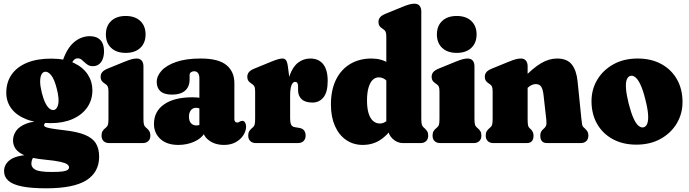

<svg xmlns="http://www.w3.org/2000/svg" viewBox="-20 -775 3732 1040"><path d="M328 -69.5Q277.5 -75.5 254.2 -79.8Q231 -84 224.8 -88.2Q218.5 -92.5 218.5 -97Q218.5 -101 221.2 -104.8Q224 -108.5 230 -112L226.5 -120Q161 -120.5 122.2 -105.2Q83.5 -90 67 -65.8Q50.5 -41.5 50.5 -14Q50.5 11 65.2 32Q80 53 117 68Q154 83 220.5 89.5Q278.5 95 307 101.5Q335.5 108 344.8 115.5Q354 123 354 132Q354 139 347 144.8Q340 150.5 320.2 153.5Q300.5 156.5 261.5 156.5Q194 156.5 172 144.5Q150 132.5 150 112.5Q150 102.5 152.5 94Q155 85.5 160.5 76.5L139.5 63.5Q67 67 34.5 91Q2 115 2 152Q2 183 25.2 203.8Q48.5 224.5 98.8 234.8Q149 245 230 245Q379.5 245 448.2 201.2Q517 157.5 517 73.5Q517 30.5 499.5 1.8Q482 -27 440.8 -44.2Q399.5 -61.5 328 -69.5ZM307 -411.5 358 -405.5Q369 -437.5 378.5 -448.2Q388 -459 400.5 -459Q412.5 -459 421 -452.5Q429.5 -446 437.8 -437.8Q446 -429.5 456.8 -423Q467.5 -416.5 484 -416.5Q511 -416.5 527.2 -438.2Q543.5 -460 543.5 -497.5Q543.5 -537.5 523.5 -558.2Q503.5 -579 467 -579Q421.5 -579 383.8 -548.8Q346 -518.5 322 -452.5ZM480.5 -287Q480.5 -332.5 455.5 -371.2Q430.5 -410 380.8 -433.8Q331 -457.5 257 -457.5Q180 -457.5 125.5 -434.8Q71 -412 42.5 -370.5Q14 -329 14 -272.5Q14 -225 41.2 -187.8Q68.5 -150.5 122 -129.2Q175.5 -108 254 -108Q322.5 -108 373.2 -130.2Q424 -152.5 452.2 -192.8Q480.5 -233 480.5 -287ZM221.5 -386Q238 -390 256.2 -368.8Q274.5 -347.5 288 -293Q301.5 -238.5 295.5 -211Q289.5 -183.5 273 -179.5Q262 -177 250 -185.2Q238 -193.5 226.8 -215Q215.5 -236.5 206.5 -272.5Q197.5 -309 197.5 -333Q197.5 -357 204 -370.2Q210.5 -383.5 221.5 -386Z M757 -416.5V-133Q757 -109 759.8 -100.2Q762.5 -91.5 768 -86.5L773 -82Q783 -74 788.8 -64.5Q794.5 -55 794.5 -40.5Q794.5 -21.5 783.2 -10.8Q772 0 753 0H571.5Q552 0 541 -10.8Q530 -21.5 530 -40.5Q530 -55 535.5 -64.5Q541 -74 551.5 -82L556.5 -86.5Q562 -91.5 564.8 -100.2Q567.5 -109 567.5 -133V-278.5Q567.5 -298 563.8 -306Q560 -314 551.5 -319.5L547 -322.5Q535 -330.5 530 -338.5Q525 -346.5 525 -359Q525 -373.5 533.5 -384Q542 -394.5 563.5 -403.5L653 -440Q678.5 -450.5 693 -454.2Q707.5 -458 720 -458Q738.5 -458 747.8 -446.5Q757 -435 757 -416.5ZM661 -488.5Q611 -488.5 582.2 -515.5Q553.5 -542.5 553.5 -588.5Q553.5 -634.5 582.2 -661.5Q611 -688.5 661 -688.5Q711 -688.5 739.8 -661.5Q768.5 -634.5 768.5 -588.5Q768.5 -542.5 739.8 -515.5Q711 -488.5 661 -488.5Z M1077.5 -80V-94L1060 -95V-352Q1060 -369 1052.8 -379Q1045.5 -389 1031.5 -389Q1022 -389 1014.5 -383.8Q1007 -378.5 1007 -369V-345.5Q1007 -305 982.5 -283.8Q958 -262.5 912 -262.5Q869 -262.5 849 -280.8Q829 -299 829 -331Q829 -363.5 855.5 -392.5Q882 -421.5 935 -439.8Q988 -458 1067 -458Q1163.5 -458 1206.5 -422.5Q1249.5 -387 1249.5 -325V-129.5Q1249.5 -123 1252.8 -117.2Q1256 -111.5 1265 -111.5Q1269.5 -111.5 1272.8 -113Q1276 -114.5 1279 -116.5Q1281.5 -118 1284.8 -119.2Q1288 -120.5 1292 -120.5Q1302 -120.5 1307.5 -111.2Q1313 -102 1313 -89.5Q1313 -66 1298.5 -43Q1284 -20 1257.2 -5Q1230.5 10 1193.5 10Q1144 10 1110.8 -15.5Q1077.5 -41 1077.5 -80ZM814 -103.5Q814 -172 869.2 -210Q924.5 -248 1021.5 -248Q1042.5 -248 1060.5 -245.5Q1078.5 -243 1089.5 -238L1071 -181.5Q1063 -187 1056.5 -189Q1050 -191 1041 -191Q1024 -191 1013.8 -177.8Q1003.5 -164.5 1003.5 -142.5Q1003.5 -120.5 1014.2 -108Q1025 -95.5 1044.5 -95.5Q1056 -95.5 1065 -100Q1074 -104.5 1077.5 -109.5L1088.5 -54.5Q1070 -24 1030.8 -7Q991.5 10 946 10Q884 10 849 -22Q814 -54 814 -103.5Z M1532 -243Q1532 -318 1548.8 -365.5Q1565.5 -413 1594.5 -435.5Q1623.5 -458 1661 -458Q1705.5 -458 1730.2 -427.8Q1755 -397.5 1755 -336.5Q1755 -276 1732.2 -247.8Q1709.5 -219.5 1672.5 -219.5Q1633.5 -219.5 1614 -237.5Q1594.5 -255.5 1594.5 -287V-307.5Q1594.5 -320 1590.5 -325.8Q1586.5 -331.5 1578.5 -331.5Q1570.5 -331.5 1564.2 -323.2Q1558 -315 1554.8 -298.5Q1551.5 -282 1551.5 -257ZM1540 -410.5 1551.5 -321V-133Q1551.5 -111 1557 -100Q1562.5 -89 1575.5 -86.5L1602 -82Q1619.5 -79 1627.5 -67.8Q1635.5 -56.5 1635.5 -40.5Q1635.5 -22.5 1624.5 -11.2Q1613.5 0 1592.5 0H1366Q1347 0 1335.8 -10.8Q1324.5 -21.5 1324.5 -40.5Q1324.5 -55 1330 -64.2Q1335.5 -73.5 1346 -82L1351 -86.5Q1356.5 -91.5 1359.2 -100Q1362 -108.5 1362 -133V-278.5Q1362 -298 1358.2 -306Q1354.5 -314 1346 -319.5L1341.5 -322.5Q1329.5 -330.5 1324.5 -338.5Q1319.5 -346.5 1319.5 -359Q1319.5 -373.5 1328.2 -384.2Q1337 -395 1358 -403.5L1452 -442Q1472.5 -450.5 1486.8 -454.2Q1501 -458 1510 -458Q1522.5 -458 1529.5 -448.5Q1536.5 -439 1540 -410.5Z M2082 -99.5 2072.5 -100V-575.5Q2072.5 -595 2068.8 -603Q2065 -611 2056.5 -616.5L2052 -619.5Q2040 -627.5 2035 -635.5Q2030 -643.5 2030 -656Q2030 -670.5 2038.5 -681Q2047 -691.5 2068.5 -700.5L2158 -737Q2183.5 -747.5 2198 -751.2Q2212.5 -755 2225 -755Q2243.5 -755 2252.8 -743.5Q2262 -732 2262 -713.5V-133Q2262 -108.5 2265 -100Q2268 -91.5 2273 -86.5L2278 -82Q2288 -73 2293.8 -64Q2299.5 -55 2299.5 -40.5Q2299.5 -21.5 2288.2 -10.8Q2277 0 2258 0H2162.5Q2131 0 2106.5 -23.5Q2082 -47 2082 -77.5ZM1772.5 -208.5Q1772.5 -288 1800.2 -343.8Q1828 -399.5 1877.5 -428.8Q1927 -458 1992 -458Q2044 -458 2081.8 -434.5Q2119.5 -411 2148.5 -363L2097.5 -301Q2082 -333 2066.2 -344.5Q2050.5 -356 2031.5 -356Q2012.5 -356 1998.2 -341.8Q1984 -327.5 1976 -299.8Q1968 -272 1968 -231Q1968 -187.5 1977 -159.8Q1986 -132 2001.8 -119Q2017.5 -106 2037.5 -106Q2057.5 -106 2074.5 -120Q2091.5 -134 2104.5 -166L2137 -129Q2100 -64 2053.8 -27Q2007.5 10 1945 10Q1894 10 1855 -16.8Q1816 -43.5 1794.2 -92.8Q1772.5 -142 1772.5 -208.5Z M2550 -416.5V-133Q2550 -109 2552.8 -100.2Q2555.5 -91.5 2561 -86.5L2566 -82Q2576 -74 2581.8 -64.5Q2587.5 -55 2587.5 -40.5Q2587.5 -21.5 2576.2 -10.8Q2565 0 2546 0H2364.5Q2345 0 2334 -10.8Q2323 -21.5 2323 -40.5Q2323 -55 2328.5 -64.5Q2334 -74 2344.5 -82L2349.5 -86.5Q2355 -91.5 2357.8 -100.2Q2360.5 -109 2360.5 -133V-278.5Q2360.5 -298 2356.8 -306Q2353 -314 2344.5 -319.5L2340 -322.5Q2328 -330.5 2323 -338.5Q2318 -346.5 2318 -359Q2318 -373.5 2326.5 -384Q2335 -394.5 2356.5 -403.5L2446 -440Q2471.5 -450.5 2486 -454.2Q2500.5 -458 2513 -458Q2531.5 -458 2540.8 -446.5Q2550 -435 2550 -416.5ZM2454 -488.5Q2404 -488.5 2375.2 -515.5Q2346.5 -542.5 2346.5 -588.5Q2346.5 -634.5 2375.2 -661.5Q2404 -688.5 2454 -688.5Q2504 -688.5 2532.8 -661.5Q2561.5 -634.5 2561.5 -588.5Q2561.5 -542.5 2532.8 -515.5Q2504 -488.5 2454 -488.5Z M2838 -416.5V-133Q2838 -107 2840 -97Q2842 -87 2848 -81.5L2854 -76Q2870 -61.5 2870 -40.5Q2870 0 2833 0H2652.5Q2633.5 0 2622.2 -10.8Q2611 -21.5 2611 -40.5Q2611 -55 2616.5 -64.2Q2622 -73.5 2632.5 -82L2637.5 -86.5Q2643 -91 2645.8 -99.8Q2648.5 -108.5 2648.5 -133V-278.5Q2648.5 -298 2644.8 -306Q2641 -314 2632.5 -319.5L2628 -322.5Q2616 -330.5 2611 -338.5Q2606 -346.5 2606 -359Q2606 -373.5 2614.5 -384Q2623 -394.5 2644.5 -403.5L2734 -440Q2759.5 -450.5 2774 -454.2Q2788.5 -458 2801 -458Q2819.5 -458 2828.8 -446.5Q2838 -435 2838 -416.5ZM2822 -284.5 2789 -325 2808.5 -345.5Q2868 -408 2911.5 -433Q2955 -458 2997 -458Q3052 -458 3077.2 -425.8Q3102.5 -393.5 3108.5 -335L3129 -133Q3131.5 -109 3133.2 -100.2Q3135 -91.5 3140 -86.5L3145 -82Q3155 -73 3161 -64Q3167 -55 3167 -40.5Q3167 -21.5 3155.8 -10.8Q3144.5 0 3125.5 0H2943.5Q2906.5 0 2906.5 -40.5Q2906.5 -62.5 2923 -76L2929 -81.5Q2935 -87 2938.2 -96Q2941.5 -105 2939 -128L2924 -261.5Q2920.5 -291 2911.5 -305.2Q2902.5 -319.5 2882 -319.5Q2871 -319.5 2860 -314.5Q2849 -309.5 2836.5 -298Z M3434 -458Q3508 -458 3562.5 -428Q3617 -398 3647 -345Q3677 -292 3677 -222.5Q3677 -159 3645.8 -106.5Q3614.5 -54 3558.2 -22.8Q3502 8.5 3427 8.5Q3353.5 8.5 3298.8 -21.5Q3244 -51.5 3214 -104.5Q3184 -157.5 3184 -227Q3184 -291 3215.2 -343.2Q3246.5 -395.5 3302.8 -426.8Q3359 -458 3434 -458ZM3466.5 -85.5Q3479.5 -89 3486 -105.5Q3492.5 -122 3490.5 -154Q3488.5 -186 3475.5 -236.5Q3463 -287.5 3449.2 -316.5Q3435.5 -345.5 3421.5 -356.5Q3407.5 -367.5 3394.5 -364Q3381.5 -360.5 3375 -344Q3368.5 -327.5 3370.8 -295.5Q3373 -263.5 3385.5 -213Q3398.5 -162.5 3412 -133.2Q3425.5 -104 3439.5 -93Q3453.5 -82 3466.5 -85.5Z"/></svg>

Font: Fraunces 144pt S100 Black
Style: Regular
Weight: 900
Version: Version 1.000